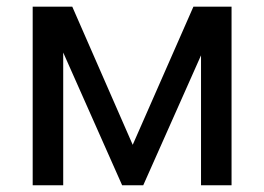

<svg xmlns="http://www.w3.org/2000/svg" viewBox="-20 -548 782 568"><path d="M372.6 -119.6 552.2 -528.3H665V0H574.7V-384.3L403.8 0H341.3L167 -392.6V0H76.7V-528.3H193.8Z"/></svg>

Font: APIMedia Roboto
Style: Regular
Weight: 400
Designer: Google
Version: Version 2.137; 2017